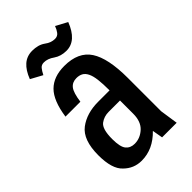

<svg xmlns="http://www.w3.org/2000/svg" viewBox="-217 -792 884 884"><g transform="rotate(-45 224.5 -350.5)"><path d="M39 -149Q39 -249 89 -287Q138 -324 213 -324H287Q287 -367 283.5 -395.5Q280 -424 271.5 -441Q263 -458 250 -465Q237 -472 219 -472Q192 -472 177 -453Q162 -434 155 -382H58Q71 -473 110 -512Q149 -551 219 -551Q310 -551 348.5 -492Q387 -433 387 -305V-88L400 0H305L296 -51Q237 10 163 10Q112 10 76 -26Q39 -60 39 -149ZM214 -257Q184 -257 161 -240Q137 -222 137 -157Q137 -105 152.5 -86.5Q168 -68 195 -68Q231 -68 259.5 -94Q288 -120 288 -171V-257ZM121 -589 64 -620Q80 -662 104.5 -683.5Q129 -705 164 -705Q203 -705 228 -687Q252 -669 277 -669Q294 -669 303.5 -681.5Q313 -694 319 -711L375 -681Q341 -593 276 -593Q240 -593 214 -611Q189 -629 164 -629Q148 -629 139 -618Q130 -607 121 -589Z"/></g></svg>

Font: Medium
Style: Regular
Weight: 500
Designer: Fernando Haro
Foundry: deFharo
Version: Version 1.787